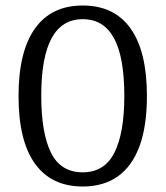

<svg xmlns="http://www.w3.org/2000/svg" viewBox="-20 -662 598 693"><path d="M278.8 11.2Q165.5 11.2 106.2 -71.3Q46.9 -153.8 46.9 -315.4Q46.9 -475.6 106 -558.8Q165 -642.1 278.8 -642.1Q392.1 -642.1 451.2 -559.3Q510.3 -476.6 510.3 -315.4Q510.3 -207 483.6 -134.5Q457 -62 405.3 -25.4Q353.5 11.2 278.8 11.2ZM278.8 -40Q356.9 -40 392.8 -110.8Q428.7 -181.6 428.7 -315.9Q428.7 -455.6 391.4 -524.2Q354 -592.8 278.8 -592.8Q203.6 -592.8 166.3 -524.2Q128.9 -455.6 128.9 -316.9Q128.9 -181.2 164.1 -110.6Q199.2 -40 278.8 -40Z"/></svg>

Font: Kameron
Style: Regular
Weight: 400
Designer: Vernon Adams
Foundry: Vernon Adams
Version: Version 1.100